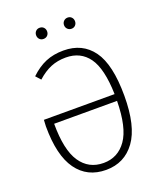

<svg xmlns="http://www.w3.org/2000/svg" viewBox="-157 -957 896 1067"><g transform="rotate(-20 291.5 -423.5)"><path d="M520 -342Q520 -162 457 -75.5Q394 11 285 11Q174 11 113 -74Q52 -159 52 -331Q52 -339 54 -369H472Q468 -521 420.5 -587Q373 -653 286 -653Q237 -653 197 -636.5Q157 -620 117 -584L91 -613Q135 -655 181.5 -674.5Q228 -694 287 -694Q399 -694 459.5 -610.5Q520 -527 520 -342ZM472 -329H100Q100 -174 148.5 -102Q197 -30 285 -30Q370 -30 420 -101Q470 -172 472 -329ZM239 -825Q239 -811 230 -801.5Q221 -792 206 -792Q192 -792 183 -801.5Q174 -811 174 -825Q174 -839 183 -848.5Q192 -858 206 -858Q221 -858 230 -848.5Q239 -839 239 -825ZM404 -825Q404 -811 395 -801.5Q386 -792 372 -792Q358 -792 348.5 -801.5Q339 -811 339 -825Q339 -839 348.5 -848.5Q358 -858 372 -858Q386 -858 395 -848.5Q404 -839 404 -825Z"/></g></svg>

Font: Fira Sans Condensed ExtraLight
Style: Regular
Weight: 275
Width: 3
Designer: Carrois Corporate & Edenspiekermann AG
Foundry: Carrois Corporate GbR & Edenspiekermann AG
Version: Version 4.203